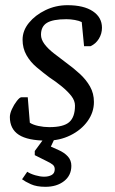

<svg xmlns="http://www.w3.org/2000/svg" viewBox="-20 -533 443 740"><path d="M161 9Q87 9 52.5 -13.5Q18 -36 18 -82Q18 -95 26 -112.5Q34 -130 45 -144Q56 -158 62 -158H87L95 -60Q107 -52 128 -47.5Q149 -43 170 -43Q225 -43 247 -62.5Q269 -82 269 -126Q269 -145 255 -163Q241 -181 218.5 -199.5Q196 -218 170 -235Q146 -253 121.5 -273.5Q97 -294 82 -320.5Q67 -347 67 -380Q67 -415 91.5 -445Q116 -475 155.5 -494Q195 -513 240 -513Q303 -513 338 -489.5Q373 -466 373 -426Q373 -403 361 -383.5Q349 -364 329 -355H304L295 -448Q285 -453 268.5 -456Q252 -459 236 -459Q184 -459 161 -445Q138 -431 138 -399Q138 -381 151.5 -363Q165 -345 187.5 -327.5Q210 -310 234 -292Q263 -271 287.5 -248.5Q312 -226 327 -199.5Q342 -173 342 -140Q342 -100 317.5 -66Q293 -32 251.5 -11.5Q210 9 161 9ZM155 187Q121 187 99 177Q77 167 65 158L85 129Q97 137 116 142.5Q135 148 150 148Q167 148 179 141.5Q191 135 191 119Q191 108 183 101.5Q175 95 160 88L114 65V49L150 0H191L176 32L205 45Q228 55 241.5 70Q255 85 255 106Q255 143 227 165Q199 187 155 187Z"/></svg>

Font: Faustina
Style: Italic
Weight: 400
Italic angle: -8°
Designer: Alfonso Garcia
Foundry: http://www.omnibus-type.com
Version: Version 1.200